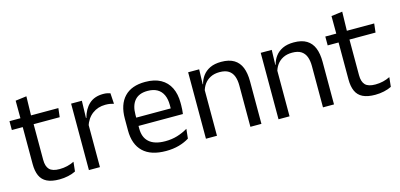

<svg xmlns="http://www.w3.org/2000/svg" viewBox="-60 -985 2835 1362"><g transform="rotate(-15 1357.5 -304.0)"><path d="M243.5 10Q187 10 152.5 -7Q118 -24 102.5 -58.5Q87 -93 87 -144.5V-452.5H167V-154Q167 -106 189 -83.2Q211 -60.5 263 -60.5Q292.5 -60.5 319.8 -67Q347 -73.5 371 -85.5L363.5 -16Q340 -4 308.5 3Q277 10 243.5 10ZM7 -416V-481H366L358.5 -416ZM87.5 -473 87 -610 168.5 -620.5 165 -473Z M538.5 -298.5 520 -361 540 -362Q556 -424 595 -459.8Q634 -495.5 698.5 -495.5Q714.5 -495.5 727.2 -493Q740 -490.5 750 -487L755 -408.5Q742.5 -412.5 727.2 -415Q712 -417.5 693.5 -417.5Q638.5 -417.5 597.8 -387Q557 -356.5 538.5 -298.5ZM461.5 0V-488H540.5L536.5 -344L542.5 -338V0Z M1026.5 11Q915 11 858.5 -43.5Q802 -98 802 -199.5V-286.5Q802 -389.5 854.5 -445.2Q907 -501 1008 -501Q1076 -501 1121.5 -475.8Q1167 -450.5 1190 -404Q1213 -357.5 1213 -293V-275Q1213 -259 1211.8 -243Q1210.5 -227 1208.5 -211.5H1134Q1135 -235.5 1135.2 -257Q1135.5 -278.5 1135.5 -296.5Q1135.5 -341 1121.2 -371.8Q1107 -402.5 1078.8 -418.8Q1050.5 -435 1008 -435Q945 -435 913.5 -398.5Q882 -362 882 -294V-247.5L882.5 -237.5V-191Q882.5 -160.5 891.5 -136Q900.5 -111.5 919.8 -93.8Q939 -76 968.8 -66.8Q998.5 -57.5 1039.5 -57.5Q1087 -57.5 1128 -70Q1169 -82.5 1205 -104L1197.5 -34Q1165 -13.5 1122 -1.2Q1079 11 1026.5 11ZM844.5 -211.5V-272.5H1191.5V-211.5Z M1647.5 0V-303.5Q1647.5 -343 1636.8 -371.5Q1626 -400 1601.8 -415.8Q1577.5 -431.5 1535.5 -431.5Q1497 -431.5 1468.8 -417Q1440.5 -402.5 1423 -377.8Q1405.5 -353 1398.5 -321.5L1384 -379H1401.5Q1409.5 -412 1429.5 -439.2Q1449.5 -466.5 1483.2 -482.8Q1517 -499 1566 -499Q1624 -499 1659.8 -477Q1695.5 -455 1712 -413.8Q1728.5 -372.5 1728.5 -312.5V0ZM1321 0V-488H1402L1398.5 -371L1402 -366.5V0Z M2180.5 0V-303.5Q2180.5 -343 2169.8 -371.5Q2159 -400 2134.8 -415.8Q2110.5 -431.5 2068.5 -431.5Q2030 -431.5 2001.8 -417Q1973.5 -402.5 1956 -377.8Q1938.5 -353 1931.5 -321.5L1917 -379H1934.5Q1942.5 -412 1962.5 -439.2Q1982.5 -466.5 2016.2 -482.8Q2050 -499 2099 -499Q2157 -499 2192.8 -477Q2228.5 -455 2245 -413.8Q2261.5 -372.5 2261.5 -312.5V0ZM1854 0V-488H1935L1931.5 -371L1935 -366.5V0Z M2563 10Q2506.5 10 2472 -7Q2437.5 -24 2422 -58.5Q2406.5 -93 2406.5 -144.5V-452.5H2486.5V-154Q2486.5 -106 2508.5 -83.2Q2530.5 -60.5 2582.5 -60.5Q2612 -60.5 2639.2 -67Q2666.5 -73.5 2690.5 -85.5L2683 -16Q2659.5 -4 2628 3Q2596.5 10 2563 10ZM2326.5 -416V-481H2685.5L2678 -416ZM2407 -473 2406.5 -610 2488 -620.5 2484.5 -473Z"/></g></svg>

Font: Anek Telugu Medium
Style: Regular
Weight: 400
Version: Version 1.003